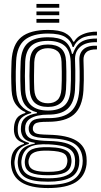

<svg xmlns="http://www.w3.org/2000/svg" viewBox="-20 -759 508 964"><path d="M221 185.2Q133.2 185.2 86.9 156Q40.5 126.8 35.5 68.5Q34.5 58.5 35.1 49.6Q35.8 40.8 37.2 32Q41.2 6.8 57.2 -10.8Q73.2 -28.2 100 -36.2V-41Q77.8 -47.5 65.6 -60.5Q53.5 -73.5 50.5 -97Q49.8 -102.8 49.8 -109.6Q49.8 -116.5 50.5 -123.2Q52.8 -147.8 64.2 -165Q75.8 -182.2 107.2 -191.8V-196.5Q82.8 -205.2 61.9 -231.8Q41 -258.2 38.2 -304.5Q37.2 -322.5 36.8 -340.5Q36.2 -358.5 36.2 -376.6Q36.2 -394.8 36.8 -413.6Q37.2 -432.5 38 -452.5Q42.5 -536.2 86.8 -572.5Q131 -608.8 220.8 -608.8Q277.8 -608.8 307 -593.2Q336.2 -577.8 347.5 -549.8H352.2Q364.5 -571 385.6 -582Q406.8 -593 429.1 -596.9Q451.5 -600.8 466.8 -600V-581.5Q417 -582.2 388.9 -566.6Q360.8 -551 349.8 -523H344.8Q335.8 -555.8 307.8 -573.1Q279.8 -590.5 220.8 -590.5Q143.2 -590.5 104 -558.4Q64.8 -526.2 61 -452.2Q59.8 -424.8 59.2 -400.9Q58.8 -377 59.2 -353.9Q59.8 -330.8 61 -305.8Q63.8 -256 84.8 -230.4Q105.8 -204.8 136.8 -196V-191.2Q102.8 -182.2 87.5 -166.4Q72.2 -150.5 69.5 -123.2Q68.8 -116 68.9 -110Q69 -104 69.5 -96.8Q71.8 -74 83.2 -62.6Q94.8 -51.2 125 -41.8V-36.8Q91.8 -26.5 76.5 -10.2Q61.2 6 56.2 32Q54.2 41 53.1 48.9Q52 56.8 53.2 68.2Q59 120.2 98.9 144.6Q138.8 169 221 169Q306.5 169 346.5 144.2Q386.5 119.5 394.2 66.2Q395.5 57 395.4 48Q395.2 39 393.8 29Q386.5 -19.2 347.4 -41Q308.2 -62.8 225.2 -64.8Q189.8 -65.8 169.8 -69.2Q149.8 -72.8 140.4 -79.5Q131 -86.2 127 -96.5Q124.8 -101.5 124.2 -110.4Q123.8 -119.2 125 -124.2Q131.5 -149.8 152.2 -158.1Q173 -166.5 221 -165.8Q298.5 -165 335.9 -199Q373.2 -233 378 -305.8Q379.5 -332 379.9 -354.9Q380.2 -377.8 379.9 -402.2Q379.5 -426.8 378.5 -457Q377.2 -492.5 399.6 -512Q422 -531.5 466.8 -529.5V-511Q430.5 -512 414.2 -497.6Q398 -483.2 399.2 -455.8Q400.2 -429.5 400.6 -405.1Q401 -380.8 400.8 -356.2Q400.5 -331.8 399 -305Q393.5 -221.2 351.4 -184.4Q309.2 -147.5 220.8 -147.5Q193.8 -147.5 178.1 -145.4Q162.5 -143.2 155.2 -137.2Q148 -131.2 145.2 -119.8Q145 -118.2 144.9 -112.6Q144.8 -107 146.2 -103.8Q149.8 -95.5 156.9 -91.1Q164 -86.8 179.9 -85Q195.8 -83.2 225.2 -82.5Q317.2 -80.5 363 -53Q408.8 -25.5 414.2 29.2Q415.2 39.2 415.2 48.9Q415.2 58.5 414.5 66.5Q407.2 126.2 360.4 155.8Q313.5 185.2 221 185.2ZM221 136.2Q271.2 136.2 300 127.1Q328.8 118 341.5 102.2Q354.2 86.5 356 67.2Q357.2 56.5 357 47.5Q356.8 38.5 355 28.8Q351.5 8.5 336.9 -4.8Q322.2 -18 294.8 -25.1Q267.2 -32.2 225 -34.2Q161 -37.5 130.2 -21.6Q99.5 -5.8 90.2 32.5Q88.2 40.2 87.4 48.5Q86.5 56.8 88.2 69.2Q93.2 105.8 125.5 121Q157.8 136.2 221 136.2ZM221 120.8Q162.8 120.8 136.1 108.2Q109.5 95.8 105.5 68.5Q103.8 58.5 104.5 49.9Q105.2 41.2 107.8 32Q114.8 1.8 141.9 -9.9Q169 -21.5 226.5 -20Q261.8 -19.2 284.9 -13.8Q308 -8.2 320.5 2.1Q333 12.5 336.5 29Q339 40 339 48.8Q339 57.5 337 66.8Q331.8 95.5 304.8 108.1Q277.8 120.8 221 120.8ZM221 103.8Q250.8 103.8 270.4 100.2Q290 96.8 300.9 88.6Q311.8 80.5 315.5 66.5Q318.2 57.8 318.5 48.2Q318.8 38.8 314.8 29Q311.8 19 301.8 12.4Q291.8 5.8 273 2.1Q254.2 -1.5 225 -2.5Q177.5 -4.2 155.1 4.8Q132.8 13.8 127.8 31.8Q123.2 41.2 123 51Q122.8 60.8 125.2 68.5Q129.8 87 152 95.4Q174.2 103.8 221 103.8ZM221 153.2Q143 153.2 108.8 133.1Q74.5 113 69.8 68.2Q68.5 57 69.2 48.8Q70 40.5 71.5 31.8Q76.5 2.5 95.5 -13.9Q114.5 -30.2 154.5 -37.8V-42.2Q123 -46.5 106.9 -59.2Q90.8 -72 86 -96.8Q84.8 -103.5 84.8 -109.6Q84.8 -115.8 85.5 -123.5Q87.8 -152.2 107 -168Q126.2 -183.8 165.5 -190.5V-195Q128.2 -204.2 107.4 -230.2Q86.5 -256.2 83.5 -307.8Q82.5 -330.5 82.1 -353.1Q81.8 -375.8 82.2 -399.9Q82.8 -424 83.8 -450.5Q87 -514 119.8 -543Q152.5 -572 220.8 -572Q276 -572 304.1 -552.6Q332.2 -533.2 341.2 -488.5H345.8Q355.2 -515.8 369.6 -532.8Q384 -549.8 407.4 -557.6Q430.8 -565.5 466.8 -565.5V-547Q411.5 -548.8 382.9 -523.9Q354.2 -499 356.8 -455.2Q358 -431.5 358.1 -405Q358.2 -378.5 358 -353.4Q357.8 -328.2 356.5 -308.2Q352.5 -242.5 319.2 -212.6Q286 -182.8 220.8 -183.5Q194.8 -183.8 170.2 -178.6Q145.8 -173.5 128.6 -161.4Q111.5 -149.2 107.2 -128Q106 -121 106.1 -111.9Q106.2 -102.8 107.5 -97.8Q113.8 -69 142.1 -60.8Q170.5 -52.5 225 -51.2Q273.8 -50.2 305.9 -41.8Q338 -33.2 355.2 -16Q372.5 1.2 376.8 29Q378.2 38 378.4 47.5Q378.5 57 377.2 66.8Q370.8 114 331.5 133.6Q292.2 153.2 221 153.2ZM220.8 -204Q274.2 -204 302.6 -228.5Q331 -253 334.2 -309Q335.8 -331.5 336 -354Q336.2 -376.5 336 -400.4Q335.8 -424.2 334.8 -450.2Q332.2 -506.2 303.5 -530Q274.8 -553.8 220.8 -553.8Q164.5 -553.8 136.9 -528.8Q109.2 -503.8 106.5 -449.2Q105 -410.5 105 -377Q105 -343.5 106.5 -307.8Q109.2 -253.8 138.1 -228.9Q167 -204 220.8 -204ZM220.8 -222.2Q177.2 -222.2 154.4 -243Q131.5 -263.8 129.2 -309.8Q127.8 -344.5 127.9 -377.6Q128 -410.8 129.2 -447.8Q131.5 -494.8 154.5 -515.1Q177.5 -535.5 220.8 -535.5Q263.8 -535.5 286.8 -515.4Q309.8 -495.2 311.8 -449.8Q313 -424.2 313.2 -401.1Q313.5 -378 313.1 -355.6Q312.8 -333.2 311.5 -310.2Q308.8 -263.5 285.6 -242.9Q262.5 -222.2 220.8 -222.2ZM220.8 -240.5Q250.5 -240.5 268.4 -257Q286.2 -273.5 288.5 -312Q289.8 -333.2 290.1 -354.4Q290.5 -375.5 290.2 -398.8Q290 -422 289 -448.8Q287.5 -485.8 269.4 -501.4Q251.2 -517 220.8 -517Q189.8 -517 171.8 -501Q153.8 -485 152 -446.8Q151 -411.5 150.8 -378.8Q150.5 -346 152 -310.8Q154 -273.5 171.8 -257Q189.5 -240.5 220.8 -240.5ZM163 -720.2V-739.2H277.5V-720.2ZM163 -645V-663.8H277.5V-645ZM163 -682.8V-701.5H277.5V-682.8Z"/></svg>

Font: Big Shoulders Inline Text Thin
Style: Bold
Weight: 700
Version: Version 2.002